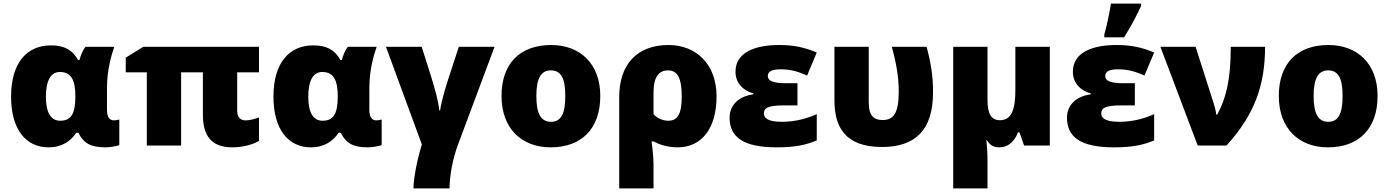

<svg xmlns="http://www.w3.org/2000/svg" viewBox="-20 -815 7775 1075"><path d="M252 10C328 10 378 -27 407 -72H419C449 -10 492 10 571 10C593 10 638 3 648 -3V-146C643 -144 628 -141 619 -141C598 -141 579 -153 579 -200V-324C579 -426 605 -511 620 -553H459C442 -533 431 -502 425 -479H417C386 -535 341 -561 265 -561C131 -561 42 -464 42 -274C42 -89 126 10 252 10ZM317 -139C264 -139 237 -186 237 -273C237 -363 264 -412 315 -412C381 -412 402 -363 402 -275V-270C401 -181 380 -139 317 -139Z M1354 -141C1329 -141 1308 -156 1308 -194V-410H1430V-553H782L684 -492V-410H802V0H994V-410H1116V-173C1116 -54 1164 10 1281 10C1341 10 1399 -7 1430 -26V-158C1408 -148 1376 -141 1354 -141Z M1721 10C1797 10 1847 -27 1876 -72H1888C1918 -10 1961 10 2040 10C2062 10 2107 3 2117 -3V-146C2112 -144 2097 -141 2088 -141C2067 -141 2048 -153 2048 -200V-324C2048 -426 2074 -511 2089 -553H1928C1911 -533 1900 -502 1894 -479H1886C1855 -535 1810 -561 1734 -561C1600 -561 1511 -464 1511 -274C1511 -89 1595 10 1721 10ZM1786 -139C1733 -139 1706 -186 1706 -273C1706 -363 1733 -412 1784 -412C1850 -412 1871 -363 1871 -275V-270C1870 -181 1849 -139 1786 -139Z M2749 -553H2549L2488 -367C2462 -287 2448 -226 2444 -196H2440C2434 -251 2414 -320 2397 -376L2341 -553H2141L2342 -6C2316 76 2295 185 2295 240H2497C2497 173 2514 74 2545 -7Z M3341 -278C3341 -461 3225 -563 3066 -563C2893 -563 2788 -461 2788 -278C2788 -93 2903 10 3063 10C3235 10 3341 -93 3341 -278ZM2983 -278C2983 -372 3007 -421 3064 -421C3124 -421 3145 -372 3145 -278C3145 -183 3124 -133 3065 -133C3006 -133 2983 -183 2983 -278Z M3992 -276C3992 -456 3877 -563 3723 -563C3544 -563 3447 -451 3447 -273V240H3639V107C3639 50 3628 -23 3628 -23H3641C3674 -3 3725 10 3774 10C3908 10 3992 -95 3992 -276ZM3720 -421C3773 -421 3797 -378 3797 -276C3797 -174 3773 -139 3721 -139C3693 -139 3659 -152 3639 -176V-299C3639 -380 3667 -421 3720 -421Z M4445 -349H4385C4307 -349 4279 -362 4279 -390C4279 -413 4300 -427 4351 -427C4404 -427 4448 -415 4499 -392L4553 -521C4487 -549 4426 -563 4343 -563C4207 -563 4098 -522 4098 -413C4098 -353 4138 -308 4198 -292V-287C4110 -275 4065 -221 4065 -157C4065 -50 4137 10 4329 10C4436 10 4497 -5 4553 -29V-176C4507 -155 4440 -133 4357 -133C4267 -133 4257 -162 4257 -179C4257 -209 4275 -225 4373 -225H4445Z M4918 8C5105 8 5204 -87 5204 -298C5204 -388 5193 -460 5168 -553H4973C4999 -459 5012 -384 5012 -302C5012 -178 4981 -143 4922 -143C4869 -143 4844 -170 4844 -243V-553H4652V-253C4652 -106 4710 8 4918 8Z M5858 -553H5665V-312C5665 -202 5644 -142 5579 -142C5529 -142 5509 -179 5509 -254V-553H5317V240H5509V84C5509 47 5506 -3 5503 -31H5505C5523 -3 5540 10 5576 10C5619 10 5658 -17 5680 -74H5688L5714 0H5858Z M6163 -606H6274C6314 -671 6343 -725 6369 -782V-795H6200C6193 -746 6176 -667 6163 -622ZM6334 -349H6274C6196 -349 6168 -362 6168 -390C6168 -413 6189 -427 6240 -427C6293 -427 6337 -415 6388 -392L6442 -521C6376 -549 6315 -563 6232 -563C6096 -563 5987 -522 5987 -413C5987 -353 6027 -308 6087 -292V-287C5999 -275 5954 -221 5954 -157C5954 -50 6026 10 6218 10C6325 10 6386 -5 6442 -29V-176C6396 -155 6329 -133 6246 -133C6156 -133 6146 -162 6146 -179C6146 -209 6164 -225 6262 -225H6334Z M6477 -553 6686 0H6847C7008 -177 7063 -344 7063 -553H6871C6871 -359 6842 -261 6795 -173H6790C6787 -196 6780 -223 6774 -241L6674 -553Z M7693 -278C7693 -461 7577 -563 7418 -563C7245 -563 7140 -461 7140 -278C7140 -93 7255 10 7415 10C7587 10 7693 -93 7693 -278ZM7335 -278C7335 -372 7359 -421 7416 -421C7476 -421 7497 -372 7497 -278C7497 -183 7476 -133 7417 -133C7358 -133 7335 -183 7335 -278Z"/></svg>

Font: Noto Sans UI Black
Style: Regular
Weight: 900
Designer: Monotype Design Team
Foundry: Monotype Imaging Inc.
Version: Version 1.901